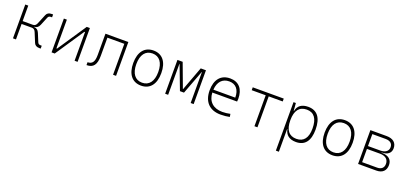

<svg xmlns="http://www.w3.org/2000/svg" viewBox="22 -1532 5814 2762"><g transform="rotate(20 2929.5 -151.0)"><path d="M88.9 0H134.8V-236.8H291C318.8 -236.8 338.4 -222.2 350.6 -191.9L411.1 -44.9C424.3 -13.2 451.2 2.4 493.2 2.4H514.2V-41.5H495.6C474.1 -41.5 459.5 -50.3 452.1 -67.9L398.9 -196.8C382.8 -236.3 356 -256.3 319.3 -256.8V-260.7C356 -261.2 382.8 -281.2 398.9 -320.8L452.1 -449.7C459.5 -467.3 474.1 -476.1 495.6 -476.1H514.2V-520H493.2C451.2 -520 424.3 -504.4 411.1 -472.7L350.6 -325.7C338.4 -295.4 318.8 -280.8 291 -280.8H134.8V-517.6H88.9Z M679.7 0H728L1022.5 -439.5H1032.2V0H1078.1V-517.6H1029.8L735.4 -78.1H725.6V-517.6H679.7Z M1214.4 0C1318.4 0 1362.3 -58.6 1362.3 -195.8V-473.6H1621.1V0H1667V-517.6H1316.4V-192.4C1316.4 -88.4 1286.1 -43.9 1214.4 -43.9Z M2050.8 9.8C2186.5 9.8 2265.6 -87.9 2265.6 -258.8C2265.6 -429.7 2186.5 -527.3 2050.8 -527.3C1915 -527.3 1835.9 -429.7 1835.9 -258.8C1835.9 -87.9 1915 9.8 2050.8 9.8ZM2050.8 -35.2C1943.8 -35.2 1882.8 -116.2 1882.8 -258.8C1882.8 -401.4 1943.8 -482.4 2050.8 -482.4C2157.7 -482.4 2218.8 -401.4 2218.8 -258.8C2218.8 -116.2 2157.7 -35.2 2050.8 -35.2Z M2418.5 0H2464.4V-473.6H2467.3L2606 -107.4H2668L2806.2 -473.6H2809.1V0H2855V-517.6H2774.9L2638.7 -151.4H2634.8L2498.5 -517.6H2418.5Z M3268.1 9.8C3318.4 9.8 3370.1 4.4 3407.2 -3.9L3399.9 -48.8C3361.8 -40 3316.4 -35.2 3279.8 -35.2C3139.6 -35.2 3056.6 -113.3 3050.3 -248H3429.7C3431.6 -258.3 3432.6 -274.4 3432.6 -291C3432.6 -440.4 3356.4 -527.3 3225.1 -527.3C3084 -527.3 3002.9 -432.1 3002.9 -265.6C3002.9 -90.8 3099.6 9.8 3268.1 9.8ZM3050.8 -292C3058.6 -413.1 3122.1 -482.4 3226.1 -482.4C3327.6 -482.4 3385.7 -413.1 3385.7 -292Z M3785.6 0H3831.5V-473.6H4045.9V-517.6H3571.3V-473.6H3785.6Z M4195.3 224.6H4241.2V-122.1H4245.6C4262.2 -40.5 4317.4 9.8 4422.4 9.8C4558.1 9.8 4628.9 -80.6 4628.9 -253.9C4628.9 -433.6 4557.1 -527.3 4419.4 -527.3C4321.3 -527.3 4261.2 -484.4 4245.1 -401.4H4240.7L4231.4 -517.6H4195.3ZM4241.2 -255.9V-261.2C4241.2 -406.7 4300.3 -482.4 4413.6 -482.4C4524.4 -482.4 4582 -404.3 4582 -253.9C4582 -110.4 4523.9 -35.2 4412.6 -35.2C4299.8 -35.2 4241.2 -110.8 4241.2 -255.9Z M4980.5 9.8C5116.2 9.8 5195.3 -87.9 5195.3 -258.8C5195.3 -429.7 5116.2 -527.3 4980.5 -527.3C4844.7 -527.3 4765.6 -429.7 4765.6 -258.8C4765.6 -87.9 4844.7 9.8 4980.5 9.8ZM4980.5 -35.2C4873.5 -35.2 4812.5 -116.2 4812.5 -258.8C4812.5 -401.4 4873.5 -482.4 4980.5 -482.4C5087.4 -482.4 5148.4 -401.4 5148.4 -258.8C5148.4 -116.2 5087.4 -35.2 4980.5 -35.2Z M5372.1 0H5651.4C5743.2 0 5795.9 -49.8 5795.9 -136.7C5795.9 -219.2 5739.3 -266.6 5640.6 -266.6H5631.8V-270.5C5723.6 -270.5 5776.4 -312 5776.4 -385.7C5776.4 -469.7 5719.7 -517.6 5621.1 -517.6H5372.1ZM5418 -43.9V-246.6H5616.2C5700.7 -246.6 5749 -206.5 5749 -136.7C5749 -77.6 5711.9 -43.9 5647.5 -43.9ZM5418 -290.5V-473.6H5621.1C5689.9 -473.6 5729.5 -441.4 5729.5 -385.7C5729.5 -325.2 5683.6 -290.5 5603.5 -290.5Z"/></g></svg>

Font: Cascadia Mono PL ExtraLight
Style: Regular
Weight: 200
Monospace: yes
Designer: Aaron Bell
Foundry: Saja Typeworks
Version: Version 2404.023